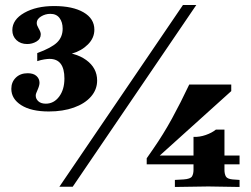

<svg xmlns="http://www.w3.org/2000/svg" viewBox="-20 -742 999 763"><path d="M174 -299Q104 -299 64.5 -324Q25 -349 25 -389Q25 -416 43 -433.5Q61 -451 90 -451Q113 -451 125 -440Q137 -429 137 -413Q137 -402 129 -384Q126 -377 124 -372Q122 -367 122 -362Q122 -349 132.5 -339.5Q143 -330 162 -330Q194 -330 215 -358Q236 -386 236 -430Q236 -508 177 -508Q169 -508 156 -506Q143 -504 128 -499V-531Q185 -552 207 -573.5Q229 -595 229 -628Q229 -654 216.5 -670.5Q204 -687 180 -687Q160 -687 143 -676.5Q126 -666 126 -651Q126 -646 127.5 -641.5Q129 -637 133 -630Q142 -615 142 -606Q142 -587 125 -577Q108 -567 88 -567Q62 -567 45.5 -582.5Q29 -598 29 -622Q29 -664 76.5 -691Q124 -718 195 -718Q269 -718 312 -693Q355 -668 355 -624Q355 -591 329.5 -565.5Q304 -540 266 -529Q228 -518 190 -528V-537Q212 -534 217.5 -533Q223 -532 220 -532.5Q217 -533 212.5 -534Q208 -535 209 -535Q279 -535 322.5 -503.5Q366 -472 366 -422Q366 -386 341.5 -358Q317 -330 273.5 -314.5Q230 -299 174 -299ZM216 0 707 -722H760L269 0ZM675 1V-27L710 -29Q737 -31 743 -41Q749 -51 749 -67V-89H563V-113L588 -149Q629 -208 663.5 -271Q698 -334 732 -406H899V-380L615 -124H749V-198Q773 -197 797.5 -205.5Q822 -214 838 -227H872V-124H932V-89H872V-67Q872 -51 877.5 -41Q883 -31 904 -29L932 -27V1L808 -1Z"/></svg>

Font: Baskervville SC
Style: Regular
Weight: 400
Designer: Alexis Faudot, Rémi Forte, Morgane Pierson, Rafael Ribas, Tanguy Vanlaeys, Rosalie Wagner, Thomas Huot-Marchand
Foundry: ANRT
Version: Version 1.100